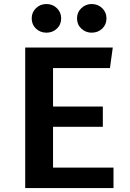

<svg xmlns="http://www.w3.org/2000/svg" viewBox="-20 -949 655 969"><path d="M247.7 -605.6V-411.3H499V-309.2H247.7V-103.1H552.8V0H107.2V-709.2H549.2L534.9 -605.6ZM214.4 -784.1Q183.1 -784.1 161.5 -804.6Q140 -825.1 140 -856.4Q140 -886.7 161.5 -907.7Q183.1 -928.7 214.4 -928.7Q245.6 -928.7 267.2 -907.7Q288.7 -886.7 288.7 -856.4Q288.7 -825.1 267.2 -804.6Q245.6 -784.1 214.4 -784.1ZM442.6 -784.1Q412.3 -784.1 390.5 -804.6Q368.7 -825.1 368.7 -856.4Q368.7 -886.7 390.5 -907.7Q412.3 -928.7 442.6 -928.7Q474.4 -928.7 495.9 -907.7Q517.4 -886.7 517.4 -856.4Q517.4 -825.1 495.9 -804.6Q474.4 -784.1 442.6 -784.1Z"/></svg>

Font: Fira Code SemiBold
Style: Regular
Weight: 600
Designer: Carrois Corporate, Edenspiekermann AG, Nikita Prokopov
Foundry: Carrois Corporate, Edenspiekermann AG, Nikita Prokopov
Version: Version 6.002